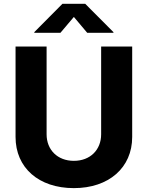

<svg xmlns="http://www.w3.org/2000/svg" viewBox="-20 -970 769 1000"><path d="M364.7 9.8C546.4 9.8 668.5 -96.2 668.5 -256.8V-727.5H506.8V-270.5C506.8 -189.9 450.2 -132.3 364.7 -132.3C279.3 -132.3 222.7 -189.9 222.7 -270.5V-727.5H61V-256.8C61 -96.2 181.6 9.8 364.7 9.8ZM294.9 -799.3 364.7 -881.8 434.1 -799.3H570.8V-802.7L423.8 -950.2H305.2L158.7 -802.7V-799.3Z"/></svg>

Font: Raveo
Style: Bold
Weight: 700
Designer: Jakub Foglar, Rasmus Andersson (Inter)
Foundry: Jakubfoglar.com
Version: Version 1.100;Glyphs 3.2.3 (3260)